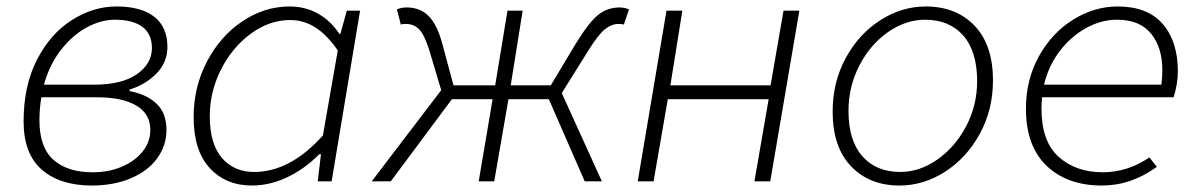

<svg xmlns="http://www.w3.org/2000/svg" viewBox="-20 -561 3706 594"><path d="M53 -185Q53 -296 94.5 -376.5Q136 -457 202.5 -499Q269 -541 340 -541Q417 -541 457.5 -509Q498 -477 498 -416Q498 -368 464 -333.5Q430 -299 381 -284V-279Q432 -270 463.5 -241Q495 -212 495 -159Q495 -111 466.5 -71.5Q438 -32 385 -9.5Q332 13 264 13Q166 13 109.5 -36Q53 -85 53 -185ZM445 -159Q445 -209 401.5 -234.5Q358 -260 281 -260H108Q102 -226 102 -189Q102 -105 145.5 -66.5Q189 -28 266 -28Q317 -28 357.5 -45.5Q398 -63 421.5 -92.5Q445 -122 445 -159ZM270 -299Q357 -299 403.5 -331.5Q450 -364 450 -412Q450 -456 420.5 -478Q391 -500 335 -500Q292 -500 248 -476Q204 -452 168.5 -406.5Q133 -361 116 -299Z M579 -199Q579 -292 620.5 -371Q662 -450 730.5 -495.5Q799 -541 876 -541Q925 -541 964.5 -518.5Q1004 -496 1030 -456H1033L1053 -528H1094L1006 0H963L973 -84H968Q921 -37 867.5 -12Q814 13 759 13Q679 13 629 -41Q579 -95 579 -199ZM979 -142 1025 -405Q991 -454 955 -476.5Q919 -499 878 -499Q813 -499 755.5 -456.5Q698 -414 663.5 -345.5Q629 -277 629 -202Q629 -116 666.5 -72.5Q704 -29 766 -29Q878 -29 979 -142Z M1345 -282 1308 -406Q1293 -454 1276.5 -470.5Q1260 -487 1235 -487Q1225 -487 1220 -485L1208 -532Q1222 -538 1238 -538Q1279 -538 1305.5 -512Q1332 -486 1348 -427L1383 -297H1512L1550 -528H1597L1560 -297H1684L1762 -427Q1802 -492 1830.5 -515Q1859 -538 1898 -538Q1905 -538 1913.5 -536Q1922 -534 1926 -532L1910 -485Q1903 -487 1894 -487Q1872 -487 1851.5 -470.5Q1831 -454 1801 -406L1718 -273L1842 0H1789L1678 -254H1553L1509 0H1461L1504 -254H1378L1189 0H1130Z M2042 -528H2091L2054 -297H2364L2404 -528H2453L2363 0H2314L2358 -254H2046L2002 0H1953Z M2556 -216Q2556 -307 2596.5 -381.5Q2637 -456 2703.5 -498.5Q2770 -541 2844 -541Q2938 -541 2995 -481.5Q3052 -422 3052 -312Q3052 -221 3011 -146.5Q2970 -72 2903.5 -29.5Q2837 13 2763 13Q2670 13 2613 -46.5Q2556 -106 2556 -216ZM3003 -310Q3003 -402 2960 -451Q2917 -500 2842 -500Q2782 -500 2727 -461.5Q2672 -423 2638.5 -358Q2605 -293 2605 -218Q2605 -126 2648 -77.5Q2691 -29 2765 -29Q2825 -29 2880 -67.5Q2935 -106 2969 -170.5Q3003 -235 3003 -310Z M3154 -225Q3154 -315 3194.5 -387.5Q3235 -460 3300.5 -500.5Q3366 -541 3438 -541Q3530 -541 3577 -487Q3624 -433 3624 -340Q3624 -303 3611 -260H3204Q3202 -240 3202 -226Q3202 -123 3255.5 -75.5Q3309 -28 3392 -28Q3468 -28 3536 -74L3559 -45Q3480 13 3389 13Q3282 13 3218 -48Q3154 -109 3154 -225ZM3573 -299Q3576 -322 3576 -344Q3576 -414 3541 -457Q3506 -500 3436 -500Q3387 -500 3340.5 -474.5Q3294 -449 3259 -403.5Q3224 -358 3210 -299Z"/></svg>

Font: Nebula Sans Light
Style: Regular
Weight: 300
Italic angle: -9°
Designer: Paul D. Hunt for Adobe (as Source Sans)
Foundry: Nebula Entertainment & Broadcasting LLC
Version: Version 1.010